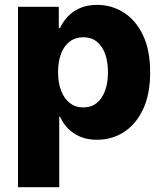

<svg xmlns="http://www.w3.org/2000/svg" viewBox="-20 -567 671 791"><path d="M54.2 204.1V-539.1H222.2V-451.2H227.1Q238.8 -476.6 258.8 -498.3Q278.8 -520 308.8 -533.4Q338.9 -546.9 380.4 -546.9Q439.5 -546.9 489 -515.9Q538.6 -484.9 568.6 -423.1Q598.6 -361.3 598.6 -269Q598.6 -179.2 569.6 -117.2Q540.5 -55.2 491 -23.2Q441.4 8.8 378.9 8.8Q339.4 8.8 309.3 -4.4Q279.3 -17.6 259 -38.8Q238.8 -60.1 227.5 -85.9H224.1V204.1ZM323.2 -124.5Q356 -124.5 378.4 -142.6Q400.9 -160.6 412.8 -193.1Q424.8 -225.6 424.8 -269.5Q424.8 -313.5 412.8 -345.7Q400.9 -377.9 378.4 -395.8Q356 -413.6 323.2 -413.6Q291 -413.6 267.6 -396Q244.1 -378.4 231.7 -346.2Q219.2 -314 219.2 -269.5Q219.2 -225.6 231.9 -193.1Q244.6 -160.6 267.8 -142.6Q291 -124.5 323.2 -124.5Z"/></svg>

Font: Inter 18pt ExtraBold
Style: Regular
Weight: 800
Designer: Rasmus Andersson
Foundry: rsms
Version: Version 4.001;git-66647c0bb